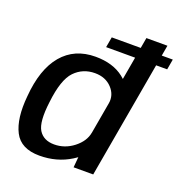

<svg xmlns="http://www.w3.org/2000/svg" viewBox="-140 -906 973 1030"><g transform="rotate(20 347.0 -390.5)"><path d="M334.5 -665.5H683L693.5 -725H345ZM391 0H503L641 -785H521L399 -90.5ZM196.5 4Q296 4 374.2 -44.8Q452.5 -93.5 462.5 -148.5L419.5 -208Q410.5 -157 360.8 -118.2Q311 -79.5 250.5 -79.5Q189.5 -79.5 162.2 -123.2Q135 -167 150 -284.5Q165 -417.5 211.5 -465.8Q258 -514 327 -514Q387.5 -514 423.8 -475.2Q460 -436.5 451 -386L514 -445Q524 -500 461.8 -549Q399.5 -598 300 -598Q180.5 -598 110.2 -514.8Q40 -431.5 27.5 -273Q15 -143 52.8 -69.5Q90.5 4 196.5 4Z"/></g></svg>

Font: Anybody UltraCondensed Thin Medium
Style: Italic
Weight: 500
Italic angle: -10°
Version: Version 1.111